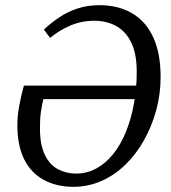

<svg xmlns="http://www.w3.org/2000/svg" viewBox="-20 -705 660 740"><path d="M263 15Q197 15 148 -12Q99 -39 73 -91.5Q47 -144 47 -221Q47 -261 54.5 -299.5Q62 -338 72 -375H541L535 -323H147Q141 -297 137.5 -272.5Q134 -248 134 -210Q134 -148 152.5 -109Q171 -70 203 -53Q235 -36 273 -36Q315 -36 351 -55.5Q387 -75 416 -111Q445 -147 465 -196Q485 -245 496 -304Q507 -363 507 -428Q507 -498 486 -541Q465 -584 428 -604.5Q391 -625 343 -625Q294 -625 251 -606.5Q208 -588 173 -559L149 -591Q177 -617 209 -638.5Q241 -660 279.5 -672.5Q318 -685 363 -685Q436 -685 489 -654Q542 -623 570.5 -561.5Q599 -500 599 -408Q599 -342 582 -280Q565 -218 535 -164.5Q505 -111 463.5 -70.5Q422 -30 371 -7.5Q320 15 263 15Z"/></svg>

Font: Source Serif 4 18pt
Style: Italic
Weight: 400
Italic angle: -12°
Designer: Frank Grießhammer
Foundry: Adobe Systems Incorporated
Version: Version 4.004;hotconv 1.0.116;makeotfexe 2.5.65601